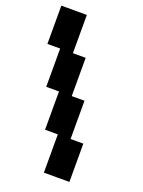

<svg xmlns="http://www.w3.org/2000/svg" viewBox="-143 -755 660 884"><g transform="rotate(20 187.5 -313.0)"><path d="M250 62.5H187.5V0V-62.5V-125H125V-187.5V-250V-312.5H62.5V-375V-437.5V-500H0V-562.5V-625V-687.5H62.5H125V-625V-562.5V-500H187.5V-437.5V-375V-312.5H250V-250V-187.5V-125H312.5V-62.5V0V62.5Z"/></g></svg>

Font: PixelArmy
Style: Medium
Weight: 500
Version: Version 001.000